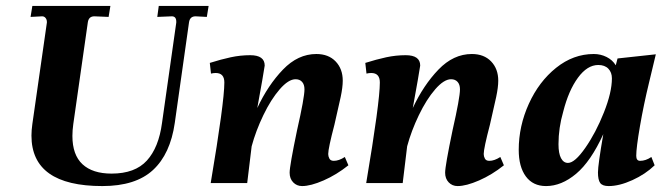

<svg xmlns="http://www.w3.org/2000/svg" viewBox="-20 -617 2253 647"><path d="M86 -160Q86 -178 89 -199L138 -541V-543Q138 -551 133.5 -556.5Q129 -562 122 -562L83 -560L89 -597H352L346 -560L298 -562Q279 -562 276 -542L227 -199Q224 -178 224 -159Q224 -95 258 -63.5Q292 -32 356 -32Q435 -32 475 -76Q515 -120 526 -203L574 -541V-544Q574 -562 559 -562L510 -560L515 -597H683L677 -560L639 -562Q620 -562 617 -542L569 -203Q554 -98 495.5 -44Q437 10 325 10Q86 10 86 -160Z M956 -35Q956 -58 981 -178Q1006 -288 1006 -316Q1006 -332 998 -341Q990 -350 976 -350Q952 -350 922.5 -316Q893 -282 867.5 -229Q842 -176 828 -124L813 0H690Q736 -273 736 -339Q736 -371 707 -371Q699 -371 691 -369L687 -405Q725 -417 757.5 -424Q790 -431 823 -431Q872 -431 872 -396Q868 -368 847 -253Q883 -330 933.5 -382.5Q984 -435 1046 -435Q1087 -435 1111 -410Q1135 -385 1135 -345Q1135 -323 1128 -290Q1121 -257 1107 -197Q1086 -117 1086 -98Q1086 -90 1090 -82.5Q1094 -75 1105 -75Q1122 -75 1142 -88L1154 -60Q1114 -28 1070.5 -9Q1027 10 998 10Q980 10 968 -2.5Q956 -15 956 -35Z M1480 -35Q1480 -58 1505 -178Q1530 -288 1530 -316Q1530 -332 1522 -341Q1514 -350 1500 -350Q1476 -350 1446.5 -316Q1417 -282 1391.5 -229Q1366 -176 1352 -124L1337 0H1214Q1260 -273 1260 -339Q1260 -371 1231 -371Q1223 -371 1215 -369L1211 -405Q1249 -417 1281.5 -424Q1314 -431 1347 -431Q1396 -431 1396 -396Q1392 -368 1371 -253Q1407 -330 1457.5 -382.5Q1508 -435 1570 -435Q1611 -435 1635 -410Q1659 -385 1659 -345Q1659 -323 1652 -290Q1645 -257 1631 -197Q1610 -117 1610 -98Q1610 -90 1614 -82.5Q1618 -75 1629 -75Q1646 -75 1666 -88L1678 -60Q1638 -28 1594.5 -9Q1551 10 1522 10Q1504 10 1492 -2.5Q1480 -15 1480 -35Z M1728 -112Q1728 -192 1762 -267Q1796 -342 1854 -388.5Q1912 -435 1981 -435Q2004 -435 2024 -425Q2044 -415 2055 -397L2061 -420L2190 -434L2167 -338Q2149 -264 2136.5 -191.5Q2124 -119 2124 -92Q2124 -75 2137 -75Q2156 -75 2175 -88L2186 -60Q2155 -30 2111 -10Q2067 10 2031 10Q2010 10 2002.5 -0.5Q1995 -11 1995 -36Q1995 -61 2013 -165Q1971 -73 1921.5 -31.5Q1872 10 1820 10Q1776 10 1752 -22.5Q1728 -55 1728 -112ZM2042 -353Q2042 -373 2030 -385.5Q2018 -398 1996 -398Q1959 -398 1927.5 -355Q1896 -312 1878 -241Q1862 -186 1862 -131Q1862 -100 1870.5 -84Q1879 -68 1894 -68Q1917 -68 1952.5 -119Q1988 -170 2015 -238Q2042 -306 2042 -353Z"/></svg>

Font: Unna
Style: Bold Italic
Weight: 700
Italic angle: -8.05°
Designer: Jorge de Buen Unna
Foundry: Omnibus-Type
Version: Version 2.008